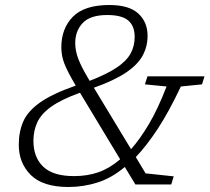

<svg xmlns="http://www.w3.org/2000/svg" viewBox="-20 -737 837 767"><path d="M521 0 478.5 -70Q426.5 -26 369.8 -8Q313 10 253.5 10Q151.5 10 103.2 -37.8Q55 -85.5 55 -159Q55 -210.5 73 -251.8Q91 -293 140.2 -327.8Q189.5 -362.5 282.5 -395Q250 -450 237.5 -482Q225 -514 225 -548Q225 -623 271 -670Q317 -717 417 -717Q495.5 -717 532.5 -683Q569.5 -649 569.5 -594Q569.5 -551 549.8 -514.8Q530 -478.5 483.2 -447Q436.5 -415.5 355 -386.5L503.5 -141Q538.5 -180.5 574 -239.8Q609.5 -299 645.5 -391.5L559 -400L569 -432H797L787 -400L702.5 -391.5Q654.5 -290 610 -222.2Q565.5 -154.5 522.5 -109.5L561.5 -44.5L674 -32.5L664 0ZM335 -419.5 338 -414Q406.5 -440.5 445.8 -466.8Q485 -493 501.5 -522.8Q518 -552.5 518 -590Q518 -633 492.5 -655Q467 -677 408 -677Q341 -677 310.8 -645.5Q280.5 -614 280.5 -564.5Q280.5 -534 293.2 -500.8Q306 -467.5 335 -419.5ZM113.5 -174.5Q113.5 -108.5 152.8 -71Q192 -33.5 275.5 -33.5Q329.5 -33.5 374 -49.2Q418.5 -65 460 -100.5L299.5 -366.5Q224.5 -339.5 184.2 -310.5Q144 -281.5 128.8 -248Q113.5 -214.5 113.5 -174.5Z"/></svg>

Font: Newsreader 6pt Light
Style: Italic
Weight: 300
Italic angle: -17°
Designer: Hugues Gentile
Foundry: Production Type
Version: Version 1.003; ttfautohint (v1.8.3)